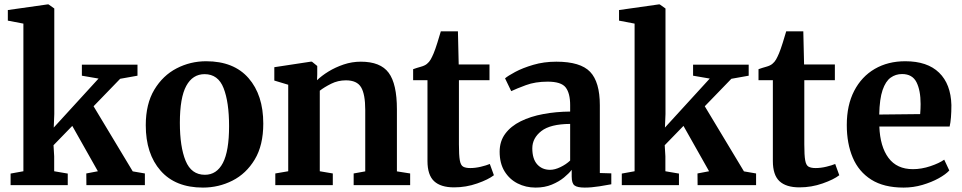

<svg xmlns="http://www.w3.org/2000/svg" viewBox="-20 -839 4359 870"><path d="M86 -63V-732L15.5 -745.5V-793.5L195 -819H200L226 -800.5V-322L223.5 -261L426.5 -483L351 -496V-546H603V-496L524.5 -482L404 -357.5L581.5 -62.5L636.5 -53V0H371.5L371 -53L423.5 -63L307.5 -268.5L222.5 -181L225.5 -131V-63L287 -52.5V0H28V-52.5Z M640.5 -271.5Q640.5 -368 679.2 -432.5Q718 -497 780.2 -529.2Q842.5 -561.5 914 -561.5Q1039.5 -561.5 1106.2 -485Q1173 -408.5 1173 -279Q1173 -180.5 1134.2 -116.2Q1095.5 -52 1033.2 -20.5Q971 11 899.5 11Q775 11 707.8 -65.5Q640.5 -142 640.5 -271.5ZM908.5 -47Q962 -47 990 -100.8Q1018 -154.5 1018 -267.5Q1018 -376 993.2 -439.5Q968.5 -503 907 -503Q853 -503 824 -449.8Q795 -396.5 795 -282.5Q795 -174 821 -110.5Q847 -47 908.5 -47Z M1286 -63V-455L1223 -474V-534.5L1387.5 -559.5H1393.5L1417.5 -540V-501.5L1416.5 -475.5Q1437 -495.5 1468.2 -514.8Q1499.5 -534 1537.2 -546.8Q1575 -559.5 1615 -559.5Q1704 -559.5 1741.2 -509.2Q1778.5 -459 1778.5 -343.5V-62.5L1838.5 -53V0H1582.5V-53L1635 -62.5V-341Q1635 -412 1616.2 -443.5Q1597.5 -475 1547.5 -475Q1511.5 -475 1480.5 -459.5Q1449.5 -444 1429 -428V-63L1488 -53V0H1227.5V-53Z M2037.5 10Q1977 10 1947 -18Q1917 -46 1917 -109.5V-475.5H1852V-525.5Q1868.5 -531.5 1886.8 -536.5Q1905 -541.5 1914.5 -549.5Q1925 -558 1931.5 -569.5Q1938 -581 1945 -597.5Q1952.5 -615.5 1961.8 -645.2Q1971 -675 1977.5 -697H2055L2058.5 -547H2198V-475.5H2059.5V-185Q2059.5 -135.5 2063.5 -112.8Q2067.5 -90 2078.8 -83.8Q2090 -77.5 2111 -77.5Q2134 -77.5 2159 -83.5Q2184 -89.5 2199.5 -96L2218 -45Q2193 -25.5 2142.5 -7.8Q2092 10 2037.5 10Z M2244 -151.5Q2244 -199 2269.5 -233.2Q2295 -267.5 2339.5 -289.5Q2384 -311.5 2441.8 -322.2Q2499.5 -333 2563.5 -333.5V-362.5Q2563.5 -416.5 2543.2 -442.8Q2523 -469 2461.5 -469Q2405.5 -469 2363 -453.2Q2320.5 -437.5 2296.5 -426L2268.5 -484Q2281 -495 2314.5 -513Q2348 -531 2396.2 -545.2Q2444.5 -559.5 2501 -559.5Q2610 -559.5 2654 -513.5Q2698 -467.5 2698 -362V-55L2750 -53.5V-4Q2733 -0.5 2696.5 5.2Q2660 11 2629.5 11Q2596 11 2583.2 1.2Q2570.5 -8.5 2570.5 -39.5V-69.5Q2558.5 -53.5 2535.8 -34.8Q2513 -16 2480.5 -2.5Q2448 11 2407 11Q2362.5 11 2325.5 -7.8Q2288.5 -26.5 2266.2 -62.8Q2244 -99 2244 -151.5ZM2472.5 -69.5Q2494 -69.5 2519.5 -81.8Q2545 -94 2563.5 -111.5V-277.5Q2473.5 -277 2432.8 -245Q2392 -213 2392 -167Q2392 -119 2414.2 -94.2Q2436.5 -69.5 2472.5 -69.5Z M2855.5 -63V-732L2785 -745.5V-793.5L2964.5 -819H2969.5L2995.5 -800.5V-322L2993 -261L3196 -483L3120.5 -496V-546H3372.5V-496L3294 -482L3173.5 -357.5L3351 -62.5L3406 -53V0H3141L3140.5 -53L3193 -63L3077 -268.5L2992 -181L2995 -131V-63L3056.5 -52.5V0H2797.5V-52.5Z M3602.5 10Q3542 10 3512 -18Q3482 -46 3482 -109.5V-475.5H3417V-525.5Q3433.5 -531.5 3451.8 -536.5Q3470 -541.5 3479.5 -549.5Q3490 -558 3496.5 -569.5Q3503 -581 3510 -597.5Q3517.5 -615.5 3526.8 -645.2Q3536 -675 3542.5 -697H3620L3623.5 -547H3763V-475.5H3624.5V-185Q3624.5 -135.5 3628.5 -112.8Q3632.5 -90 3643.8 -83.8Q3655 -77.5 3676 -77.5Q3699 -77.5 3724 -83.5Q3749 -89.5 3764.5 -96L3783 -45Q3758 -25.5 3707.5 -7.8Q3657 10 3602.5 10Z M4074.5 11Q3985 11 3928 -25Q3871 -61 3844 -124.8Q3817 -188.5 3817 -272.5Q3817 -362.5 3850.5 -427.2Q3884 -492 3943.8 -526.8Q4003.5 -561.5 4082 -561.5Q4182 -561.5 4235.2 -509.8Q4288.5 -458 4291 -363Q4291 -299.5 4283 -265.5H3964.5Q3968 -174.5 4006 -123.5Q4044 -72.5 4116.5 -72.5Q4155.5 -72.5 4195.8 -86Q4236 -99.5 4258.5 -115.5L4281.5 -66.5Q4265.5 -49 4233.5 -31.2Q4201.5 -13.5 4160 -1.2Q4118.5 11 4074.5 11ZM3964 -320 4149.5 -322Q4150.5 -332.5 4151 -345.5Q4151.5 -358.5 4151.5 -367.5Q4151.5 -429.5 4132.8 -466.5Q4114 -503.5 4067.5 -503.5Q4038.5 -503.5 4015.8 -487.2Q3993 -471 3979.2 -431Q3965.5 -391 3964 -320Z"/></svg>

Font: Merriweather Text Regular
Style: Bold
Weight: 700
Designer: Eben Sorkin
Foundry: Eben Sorkin
Version: Version 2.100; ttfautohint (v1.7.19-72a1) -l 8 -r 50 -G 200 